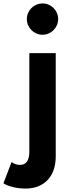

<svg xmlns="http://www.w3.org/2000/svg" viewBox="-80 -821 434 1116"><path d="M167 -619C217 -619 258 -660 258 -710.5C258 -760 217 -801 167.5 -801C117 -801 76 -760 76 -710C76 -660 117.5 -619 167 -619ZM67.5 275C123 275 166 258 197.5 224.5C228.5 191 244 145 244 86.5V-512H90.5V59.5C90.5 111.5 72.5 137.5 36 137.5C19 137.5 2.5 132 -13 121L-60 244.5C-45.5 254 -26 261.5 -2 267C22 272.5 45 275 67.5 275Z"/></svg>

Font: Spartan
Style: Bold
Weight: 700
Designer: Matt Bailey, Mirko Velimirovic
Foundry: Matt Bailey
Version: Version 1.003